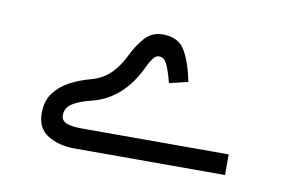

<svg xmlns="http://www.w3.org/2000/svg" viewBox="-42 -418 582 386"><g transform="rotate(10 249.5 -224.5)"><path d="M435.5 -138.6H136.2Q114.2 -138.6 103.8 -143.1Q93.5 -147.7 93.5 -158.5Q93.5 -173.8 107.2 -182.5Q121 -191.3 145.6 -197.2Q209.3 -213.1 241.9 -285Q246.4 -294.3 251.6 -301.3Q256.8 -308.4 263.7 -308.4Q274.5 -308.4 280.6 -294.7Q286.7 -281 292.3 -258.9L330.4 -268Q322.8 -306.3 309.3 -329.7Q295.8 -353.1 263.8 -353.1Q241.1 -353.1 227.3 -337.4Q213.4 -321.8 203.4 -301.5Q191.1 -275.8 175.3 -260.7Q159.6 -245.5 136.7 -239.4Q114.2 -233.5 94.5 -223.1Q74.9 -212.6 62.9 -196.2Q50.9 -179.8 50.9 -155.6Q50.9 -124.2 73.6 -110.3Q96.2 -96.5 128 -96.5H435.5Z"/></g></svg>

Font: Estedad VF
Style: Regular
Weight: 100
Designer: Amin Abedi
Version: Version 7.3